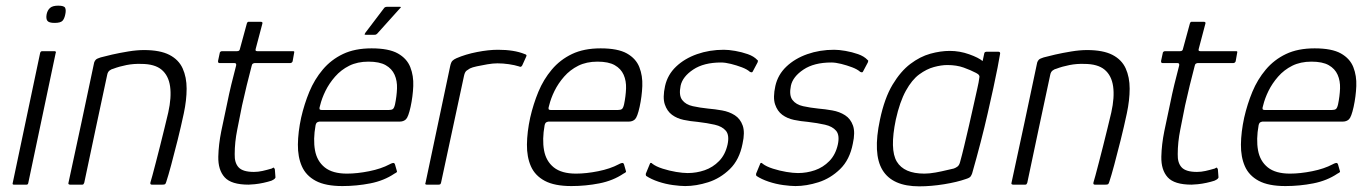

<svg xmlns="http://www.w3.org/2000/svg" viewBox="-20 -653 4836 679"><path d="M211 -603Q208 -587 201 -579.5Q194 -572 173 -572Q153 -572 147.5 -579.5Q142 -587 145 -603Q148 -617 157 -625Q166 -633 186 -633Q207 -633 210.5 -625Q214 -617 211 -603ZM80 -6Q79 0 74 0H29Q23 0 25 -6L122 -466Q124 -472 129 -472H174Q175 -472 177 -470.5Q179 -469 177 -466Z M228 0Q225 0 223 -1.5Q221 -3 222 -6Q245 -113 268 -219.5Q291 -326 313 -432Q315 -438 319 -442Q323 -446 336 -450Q350 -454 376.5 -460Q403 -466 433.5 -471Q464 -476 489 -476Q546 -476 579 -459Q612 -442 626 -411Q640 -380 640 -339.5Q640 -299 630 -252Q620 -205 608 -157Q596 -109 585.5 -70Q575 -31 568 -10Q566 -3 563.5 -1.5Q561 0 554 0H517Q510 0 512 -8Q514 -14 519 -32.5Q524 -51 531 -78Q538 -105 546 -136.5Q554 -168 561.5 -199Q569 -230 575 -255Q587 -309 581.5 -347.5Q576 -386 551.5 -406.5Q527 -427 479 -427Q453 -428 427.5 -423Q402 -418 381 -410Q375 -409 368 -404Q361 -399 359 -388Q339 -294 318.5 -198.5Q298 -103 278 -7Q277 -4 275.5 -2Q274 0 271 0Z M859 0Q798 0 774.5 -26Q751 -52 752 -99Q753 -142 762.5 -189Q772 -236 783 -286Q790 -321 798 -354Q806 -387 815 -421Q817 -430 809 -430H756Q753 -430 752 -432Q751 -434 751 -437L757 -465Q757 -468 759.5 -470Q762 -472 765 -472H818Q823 -472 825.5 -474Q828 -476 829 -482L853 -570Q855 -576 859 -576H902Q905 -576 907 -574.5Q909 -573 908 -570L885 -483Q883 -477 884 -474.5Q885 -472 890 -472H1016Q1020 -472 1020.5 -470.5Q1021 -469 1020 -465L1015 -437Q1015 -435 1012.5 -432.5Q1010 -430 1007 -430H881Q878 -430 874.5 -428Q871 -426 870 -420Q861 -386 852.5 -351Q844 -316 836 -280Q828 -239 819 -194.5Q810 -150 810 -108Q809 -77 824 -61Q839 -45 878 -45Q893 -45 908.5 -48.5Q924 -52 941 -57Q947 -61 948.5 -60Q950 -59 952 -54L954 -28Q956 -21 940 -14Q928 -10 912 -6.5Q896 -3 881 -1.5Q866 0 859 0Z M1045 -237Q1056 -285 1074 -328.5Q1092 -372 1121.5 -407Q1151 -442 1193 -462Q1235 -482 1294 -482Q1355 -482 1387 -464Q1419 -446 1431 -415.5Q1443 -385 1441.5 -348.5Q1440 -312 1432 -275Q1424 -239 1415.5 -231Q1407 -223 1394 -223H1110Q1108 -223 1103 -221Q1098 -219 1096 -210Q1087 -160 1094 -121.5Q1101 -83 1128.5 -61Q1156 -39 1207 -39Q1243 -39 1285.5 -47.5Q1328 -56 1358 -72Q1363 -75 1369 -76.5Q1375 -78 1377 -71L1383 -50Q1385 -46 1383 -44Q1381 -42 1375 -39Q1338 -14 1289.5 -4.5Q1241 5 1191 5Q1131 5 1096.5 -13.5Q1062 -32 1047.5 -65Q1033 -98 1033.5 -142Q1034 -186 1045 -237ZM1377 -284Q1383 -313 1384 -340Q1385 -367 1375.5 -388.5Q1366 -410 1344 -422.5Q1322 -435 1283 -435Q1244 -435 1215 -420.5Q1186 -406 1165 -382Q1144 -358 1131 -331.5Q1118 -305 1112 -280Q1109 -271 1110 -267.5Q1111 -264 1119 -264Q1178 -264 1236.5 -264Q1295 -264 1355 -264Q1365 -264 1369.5 -267.5Q1374 -271 1377 -284ZM1273 -530Q1269 -530 1269.5 -532Q1270 -534 1272 -537L1338 -624Q1341 -629 1350 -629H1394Q1397 -629 1397.5 -627.5Q1398 -626 1394 -623L1314 -534Q1312 -532 1310 -531Q1308 -530 1304 -530Z M1741 -477Q1798 -477 1835 -462Q1839 -461 1841 -459Q1843 -457 1841 -453L1827 -422Q1825 -418 1822 -417Q1819 -416 1816 -418Q1800 -423 1779.5 -426Q1759 -429 1739 -429Q1723 -429 1703 -425.5Q1683 -422 1666.5 -418.5Q1650 -415 1642 -411Q1637 -408 1630.5 -403.5Q1624 -399 1621 -385L1540 -8Q1539 -3 1537 -1.5Q1535 0 1531 0H1489Q1486 0 1484.5 -1.5Q1483 -3 1485 -7L1572 -419Q1575 -433 1580 -438Q1585 -443 1594 -447Q1626 -461 1667 -469Q1708 -477 1741 -477Z M1855 -237Q1866 -285 1884 -328.5Q1902 -372 1931.5 -407Q1961 -442 2003 -462Q2045 -482 2104 -482Q2165 -482 2197 -464Q2229 -446 2241 -415.5Q2253 -385 2251.5 -348.5Q2250 -312 2242 -275Q2234 -239 2225.5 -231Q2217 -223 2204 -223H1920Q1918 -223 1913 -221Q1908 -219 1906 -210Q1897 -160 1904 -121.5Q1911 -83 1938.5 -61Q1966 -39 2017 -39Q2053 -39 2095.5 -47.5Q2138 -56 2168 -72Q2173 -75 2179 -76.5Q2185 -78 2187 -71L2193 -50Q2195 -46 2193 -44Q2191 -42 2185 -39Q2148 -14 2099.5 -4.5Q2051 5 2001 5Q1941 5 1906.5 -13.5Q1872 -32 1857.5 -65Q1843 -98 1843.5 -142Q1844 -186 1855 -237ZM2187 -284Q2193 -313 2194 -340Q2195 -367 2185.5 -388.5Q2176 -410 2154 -422.5Q2132 -435 2093 -435Q2054 -435 2025 -420.5Q1996 -406 1975 -382Q1954 -358 1941 -331.5Q1928 -305 1922 -280Q1919 -271 1920 -267.5Q1921 -264 1929 -264Q1988 -264 2046.5 -264Q2105 -264 2165 -264Q2175 -264 2179.5 -267.5Q2184 -271 2187 -284Z M2278 -73Q2279 -77 2282 -77Q2285 -77 2287 -74Q2300 -64 2323.5 -56.5Q2347 -49 2371 -45Q2395 -41 2412 -41Q2443 -41 2472 -51Q2501 -61 2523 -83.5Q2545 -106 2553 -142Q2560 -175 2547 -190.5Q2534 -206 2507.5 -212Q2481 -218 2447 -222Q2422 -224 2398 -229Q2374 -234 2356.5 -247Q2339 -260 2331 -284Q2323 -308 2332 -349Q2341 -389 2371 -417.5Q2401 -446 2445 -461.5Q2489 -477 2540 -477Q2557 -477 2580 -473Q2603 -469 2624.5 -461.5Q2646 -454 2658 -441Q2661 -439 2660.5 -437.5Q2660 -436 2659 -432L2642 -400Q2640 -395 2632 -399Q2622 -408 2603.5 -415Q2585 -422 2565 -427Q2545 -432 2530 -432Q2469 -432 2431.5 -407Q2394 -382 2387 -350Q2380 -316 2392.5 -299.5Q2405 -283 2430 -277.5Q2455 -272 2484 -269Q2508 -267 2533.5 -262.5Q2559 -258 2578.5 -245.5Q2598 -233 2606.5 -209Q2615 -185 2606 -145Q2595 -88 2561 -55Q2527 -22 2484.5 -8.5Q2442 5 2403 5Q2386 5 2360 1.5Q2334 -2 2308.5 -10.5Q2283 -19 2265 -31Q2263 -35 2264 -39Z M2668 -73Q2669 -77 2672 -77Q2675 -77 2677 -74Q2690 -64 2713.5 -56.5Q2737 -49 2761 -45Q2785 -41 2802 -41Q2833 -41 2862 -51Q2891 -61 2913 -83.5Q2935 -106 2943 -142Q2950 -175 2937 -190.5Q2924 -206 2897.5 -212Q2871 -218 2837 -222Q2812 -224 2788 -229Q2764 -234 2746.5 -247Q2729 -260 2721 -284Q2713 -308 2722 -349Q2731 -389 2761 -417.5Q2791 -446 2835 -461.5Q2879 -477 2930 -477Q2947 -477 2970 -473Q2993 -469 3014.5 -461.5Q3036 -454 3048 -441Q3051 -439 3050.5 -437.5Q3050 -436 3049 -432L3032 -400Q3030 -395 3022 -399Q3012 -408 2993.5 -415Q2975 -422 2955 -427Q2935 -432 2920 -432Q2859 -432 2821.5 -407Q2784 -382 2777 -350Q2770 -316 2782.5 -299.5Q2795 -283 2820 -277.5Q2845 -272 2874 -269Q2898 -267 2923.5 -262.5Q2949 -258 2968.5 -245.5Q2988 -233 2996.5 -209Q3005 -185 2996 -145Q2985 -88 2951 -55Q2917 -22 2874.5 -8.5Q2832 5 2793 5Q2776 5 2750 1.5Q2724 -2 2698.5 -10.5Q2673 -19 2655 -31Q2653 -35 2654 -39Z M3231 6Q3136 6 3101 -51.5Q3066 -109 3092 -230Q3108 -306 3136.5 -353.5Q3165 -401 3199.5 -427Q3234 -453 3270 -463Q3306 -473 3339 -473Q3374 -473 3407.5 -461Q3441 -449 3455 -437L3461 -465Q3462 -468 3464 -469Q3466 -470 3468 -470H3511Q3517 -470 3517 -464Q3514 -446 3508 -414.5Q3502 -383 3493 -342Q3484 -301 3473 -252.5Q3462 -204 3448 -150Q3434 -96 3418 -40Q3416 -34 3412.5 -29Q3409 -24 3396 -20Q3365 -9 3319 -1.5Q3273 6 3231 6ZM3249 -39Q3267 -39 3289 -43Q3311 -47 3329 -51.5Q3347 -56 3353 -57Q3359 -59 3365.5 -63.5Q3372 -68 3375 -79Q3382 -104 3390 -137.5Q3398 -171 3406.5 -207.5Q3415 -244 3422.5 -278.5Q3430 -313 3436 -339Q3442 -365 3443 -376Q3445 -382 3442.5 -386.5Q3440 -391 3432 -395Q3413 -405 3388 -414Q3363 -423 3330 -423Q3309 -423 3283 -416Q3257 -409 3231 -390Q3205 -371 3183.5 -332Q3162 -293 3148 -230Q3126 -124 3151.5 -81.5Q3177 -39 3249 -39Z M3563 0Q3560 0 3558 -1.5Q3556 -3 3557 -6Q3580 -113 3603 -219.5Q3626 -326 3648 -432Q3650 -438 3654 -442Q3658 -446 3671 -450Q3685 -454 3711.5 -460Q3738 -466 3768.5 -471Q3799 -476 3824 -476Q3881 -476 3914 -459Q3947 -442 3961 -411Q3975 -380 3975 -339.5Q3975 -299 3965 -252Q3955 -205 3943 -157Q3931 -109 3920.5 -70Q3910 -31 3903 -10Q3901 -3 3898.5 -1.5Q3896 0 3889 0H3852Q3845 0 3847 -8Q3849 -14 3854 -32.5Q3859 -51 3866 -78Q3873 -105 3881 -136.5Q3889 -168 3896.5 -199Q3904 -230 3910 -255Q3922 -309 3916.5 -347.5Q3911 -386 3886.5 -406.5Q3862 -427 3814 -427Q3788 -428 3762.5 -423Q3737 -418 3716 -410Q3710 -409 3703 -404Q3696 -399 3694 -388Q3674 -294 3653.5 -198.5Q3633 -103 3613 -7Q3612 -4 3610.5 -2Q3609 0 3606 0Z M4194 0Q4133 0 4109.5 -26Q4086 -52 4087 -99Q4088 -142 4097.5 -189Q4107 -236 4118 -286Q4125 -321 4133 -354Q4141 -387 4150 -421Q4152 -430 4144 -430H4091Q4088 -430 4087 -432Q4086 -434 4086 -437L4092 -465Q4092 -468 4094.5 -470Q4097 -472 4100 -472H4153Q4158 -472 4160.5 -474Q4163 -476 4164 -482L4188 -570Q4190 -576 4194 -576H4237Q4240 -576 4242 -574.5Q4244 -573 4243 -570L4220 -483Q4218 -477 4219 -474.5Q4220 -472 4225 -472H4351Q4355 -472 4355.5 -470.5Q4356 -469 4355 -465L4350 -437Q4350 -435 4347.5 -432.5Q4345 -430 4342 -430H4216Q4213 -430 4209.5 -428Q4206 -426 4205 -420Q4196 -386 4187.5 -351Q4179 -316 4171 -280Q4163 -239 4154 -194.5Q4145 -150 4145 -108Q4144 -77 4159 -61Q4174 -45 4213 -45Q4228 -45 4243.5 -48.5Q4259 -52 4276 -57Q4282 -61 4283.5 -60Q4285 -59 4287 -54L4289 -28Q4291 -21 4275 -14Q4263 -10 4247 -6.5Q4231 -3 4216 -1.5Q4201 0 4194 0Z M4380 -237Q4391 -285 4409 -328.5Q4427 -372 4456.5 -407Q4486 -442 4528 -462Q4570 -482 4629 -482Q4690 -482 4722 -464Q4754 -446 4766 -415.5Q4778 -385 4776.5 -348.5Q4775 -312 4767 -275Q4759 -239 4750.5 -231Q4742 -223 4729 -223H4445Q4443 -223 4438 -221Q4433 -219 4431 -210Q4422 -160 4429 -121.5Q4436 -83 4463.5 -61Q4491 -39 4542 -39Q4578 -39 4620.5 -47.5Q4663 -56 4693 -72Q4698 -75 4704 -76.5Q4710 -78 4712 -71L4718 -50Q4720 -46 4718 -44Q4716 -42 4710 -39Q4673 -14 4624.5 -4.5Q4576 5 4526 5Q4466 5 4431.5 -13.5Q4397 -32 4382.5 -65Q4368 -98 4368.5 -142Q4369 -186 4380 -237ZM4712 -284Q4718 -313 4719 -340Q4720 -367 4710.5 -388.5Q4701 -410 4679 -422.5Q4657 -435 4618 -435Q4579 -435 4550 -420.5Q4521 -406 4500 -382Q4479 -358 4466 -331.5Q4453 -305 4447 -280Q4444 -271 4445 -267.5Q4446 -264 4454 -264Q4513 -264 4571.5 -264Q4630 -264 4690 -264Q4700 -264 4704.5 -267.5Q4709 -271 4712 -284Z"/></svg>

Font: Glory Light
Style: Italic
Weight: 300
Italic angle: -12°
Version: Version 1.011